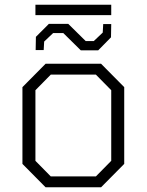

<svg xmlns="http://www.w3.org/2000/svg" viewBox="-20 -793 621 813"><path d="M130 -729V-773H451V-729ZM322 -580 248 -653H205L167 -617L165 -581H131L132 -637L187 -692H269L343 -619H377L415 -655L417 -691H451L450 -635L396 -580ZM173 0 75 -99V-424L173 -523H408L506 -424V-99L408 0ZM195 -46H386L451 -112V-411L386 -477H195L130 -411V-112Z"/></svg>

Font: Tomorrow Light
Style: Regular
Weight: 300
Designer: Tony de Marco, Monica Rizzolli
Foundry: Just in Type
Version: Version 2.002